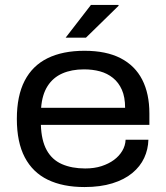

<svg xmlns="http://www.w3.org/2000/svg" viewBox="-20 -743 671 775"><path d="M321 12Q234 12 173 -17.5Q112 -47 80 -108Q48 -169 48 -263Q48 -356 79.5 -417Q111 -478 172 -508Q233 -538 321 -538Q409 -538 467 -508Q525 -478 554 -421.5Q583 -365 583 -285V-239H145Q147 -176 168.5 -137Q190 -98 230 -80.5Q270 -63 324 -63Q361 -63 390 -72.5Q419 -82 440 -97.5Q461 -113 473.5 -134Q486 -155 487 -179H579Q578 -140 562 -105.5Q546 -71 514 -44.5Q482 -18 433.5 -3Q385 12 321 12ZM146 -308H485Q485 -351 472 -380.5Q459 -410 436 -428.5Q413 -447 383.5 -455Q354 -463 319 -463Q269 -463 231.5 -446.5Q194 -430 172 -395.5Q150 -361 146 -308ZM245 -591 347 -723H458L459 -720L327 -591Z"/></svg>

Font: Archivo SemiExpanded
Style: Regular
Weight: 400
Width: 6
Designer: Hector Gatti
Foundry: Omnibus-Type
Version: Version 2.001